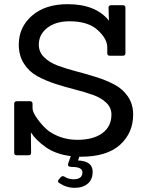

<svg xmlns="http://www.w3.org/2000/svg" viewBox="-20 -744 706 920"><path d="M264 133Q253 126 261 117L271 105Q279 97 288 102Q308 115 332 115Q375 115 375 82Q375 56 326 56Q313 56 308.5 52Q304 48 307 39L319 4Q247 -5 199 -39Q151 -73 128 -110L129 -12Q129 0 117 0H61Q48 0 48 -12V-246Q48 -259 61 -259H124Q136 -259 136 -246V-225Q136 -206 159 -174.5Q182 -143 205 -123Q228 -103 266.5 -88.5Q305 -74 350 -74Q427 -74 470.5 -106Q514 -138 514 -195Q514 -228 489.5 -251.5Q465 -275 426 -289Q387 -303 339.5 -315Q292 -327 244.5 -342.5Q197 -358 158 -379.5Q119 -401 94.5 -439.5Q70 -478 70 -530Q70 -614 133.5 -669Q197 -724 304 -724Q439 -724 502 -645L500 -707Q500 -719 513 -719H569Q581 -719 581 -707V-489Q581 -477 569 -477H506Q494 -477 494 -489V-517Q494 -558 448 -600Q402 -642 313 -642Q247 -642 206.5 -610.5Q166 -579 166 -530Q166 -495 191 -470Q216 -445 256 -430Q296 -415 344 -402.5Q392 -390 440 -375Q488 -360 528 -339Q568 -318 593 -281.5Q618 -245 618 -195Q618 -107 555 -50Q492 7 367 7H360L354 25Q368 25 387 30Q424 42 424 79Q424 116 400.5 136Q377 156 337.5 156Q298 156 264 133Z"/></svg>

Font: Sanchez
Style: Regular
Weight: 400
Designer: Daniel Hernández
Foundry: LatinoType
Version: Version 1.001